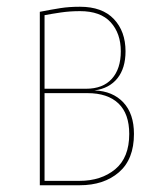

<svg xmlns="http://www.w3.org/2000/svg" viewBox="-20 -549 478 569"><path d="M377 -152Q377 -77 332.5 -38.5Q288 0 216 0H98V-514Q134 -521 159.5 -525Q185 -529 217 -529Q283 -529 317.5 -492.5Q352 -456 352 -397Q352 -347 328 -317Q304 -287 260 -281Q314 -279 345.5 -245.5Q377 -212 377 -152ZM112 -504V-286H235Q285 -286 311.5 -315.5Q338 -345 338 -397Q338 -450 308 -483Q278 -516 217 -516Q187 -516 160 -512Q133 -508 112 -504ZM363 -152Q363 -212 331 -242.5Q299 -273 239 -273H112V-13H215Q280 -13 321.5 -47.5Q363 -82 363 -152Z"/></svg>

Font: Fira Sans Compressed Hair
Style: Regular
Weight: 100
Width: 1
Designer: bBox Type GmbH & Carrois Corporate GbR & Edenspiekermann AG
Foundry: bBox Type GmbH & Carrois Corporate GbR & Edenspiekermann AG
Version: Version 4.301